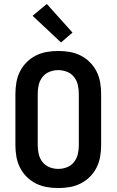

<svg xmlns="http://www.w3.org/2000/svg" viewBox="-20 -940 590 972"><path d="M275 12Q246 12 217 7Q188 2 162 -11Q136 -24 115 -45Q94 -66 81 -92Q68 -118 63 -147Q58 -176 58 -205V-465Q58 -494 63 -523Q68 -552 81 -578Q94 -604 115 -625Q136 -646 162 -659Q188 -672 217 -677Q246 -682 275 -682Q304 -682 333 -677Q362 -672 388 -659Q414 -646 435 -625Q456 -604 469 -578Q482 -552 487 -523Q492 -494 492 -465V-205Q492 -176 487 -147Q482 -118 469 -92Q456 -66 435 -45Q414 -24 388 -11Q362 2 333 7Q304 12 275 12ZM275 -85Q298 -85 319.5 -93.5Q341 -102 355 -120Q369 -138 374 -160Q379 -182 379 -205V-465Q379 -488 374 -510Q369 -532 355 -550Q341 -568 319.5 -576.5Q298 -585 275 -585Q252 -585 230.5 -576.5Q209 -568 195 -550Q181 -532 176 -510Q171 -488 171 -465V-205Q171 -182 176 -160Q181 -138 195 -120Q209 -102 230.5 -93.5Q252 -85 275 -85ZM289 -725 145 -860 217 -920 347 -775Z"/></svg>

Font: Lode
Style: Bold
Weight: 700
Monospace: yes
Designer: Belleve Invis
Foundry: Belleve Invis
Version: Version 29.2.0; ttfautohint (v1.8.3)